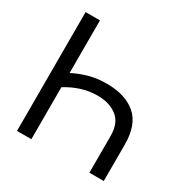

<svg xmlns="http://www.w3.org/2000/svg" viewBox="-165 -873 995 1018"><g transform="rotate(30 332.5 -364.0)"><path d="M361.3 -455.1Q474.6 -455.1 539.1 -399.7Q603.5 -344.2 603.5 -223.6V0H515.6V-223.6Q515.6 -304.7 468.8 -340.3Q421.9 -376 351.1 -376Q298.3 -376 250.7 -360.6Q203.1 -345.2 160.2 -318.4V0H72.3V-727.5H160.2V-405.3Q202.1 -427.2 251.7 -441.2Q301.3 -455.1 361.3 -455.1Z"/></g></svg>

Font: Inter Display
Style: Regular
Weight: 400
Designer: Rasmus Andersson
Foundry: rsms
Version: Version 4.001;git-9221beed3